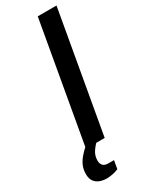

<svg xmlns="http://www.w3.org/2000/svg" viewBox="-260 -728 739 949"><g transform="rotate(-30 109.5 -253.5)"><path d="M27 0 148 -686H255L134 0ZM44 179Q24 179 5.5 172.5Q-13 166 -24.5 150.5Q-36 135 -36 109Q-36 81 -26 59.5Q-16 38 0 20Q16 2 32 -12H96L95 -8Q79 5 63 28Q47 51 47 79Q47 96 56 107Q65 118 87 118H119L111 165Q95 172 76.5 175.5Q58 179 44 179Z"/></g></svg>

Font: Archivo SemiCondensed Medium
Style: Italic
Weight: 500
Width: 4
Italic angle: -10°
Designer: Hector Gatti
Foundry: Omnibus-Type
Version: Version 2.001